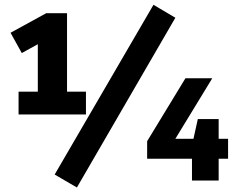

<svg xmlns="http://www.w3.org/2000/svg" viewBox="-20 -769 1017 818"><path d="M727.1 -693.4 633.8 -748.5 212.9 -25.4 307.6 29.8ZM346.2 -281.2V-378.4H265.6V-712.9H177.2L24.9 -629.4L72.8 -543L141.1 -580.6V-378.4H59.1V-281.2ZM770 -435.5 606.9 -167.5V-92.8H797.9V0H911.6V-92.8H951.7V-177.7H911.6V-261.7H822.8L804.2 -177.7H727.1L884.3 -435.5Z"/></svg>

Font: Winston
Style: Bold
Weight: 700
Designer: Vernon Adams, Kim Jin-seong, David Berlow, Cristiano Sobral
Foundry: The Winston Project Authors
Version: Version 3.004